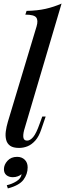

<svg xmlns="http://www.w3.org/2000/svg" viewBox="-20 -815 365 1076"><path d="M115 -85Q108 -57 111.5 -42Q115 -27 132 -27Q149 -27 166 -47Q183 -67 202 -121L217 -162H236L211 -89Q198 -50 178 -27.5Q158 -5 135 4.5Q112 14 87 14Q54 14 37 2Q20 -10 14.5 -31.5Q9 -53 12.5 -79Q16 -105 24 -132L185 -667Q195 -701 183 -717Q171 -733 122 -733L129 -754Q189 -755 235.5 -765.5Q282 -776 325 -795ZM76 64Q102 64 118.5 80Q135 96 135 123Q135 161 111.5 192.5Q88 224 24 241L18 223Q46 217 72 201Q98 185 101 161Q93 168 80 173Q67 178 52 178Q30 178 16 166.5Q2 155 2 133Q2 108 22 86Q42 64 76 64Z"/></svg>

Font: Playfair Display Medium
Style: Italic
Weight: 500
Italic angle: -14°
Designer: Claus Eggers Sørensen
Foundry: Claus Eggers Sørensen
Version: Version 1.203